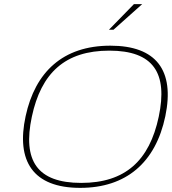

<svg xmlns="http://www.w3.org/2000/svg" viewBox="-20 -900 832 929"><path d="M368 9C139 9 57 -121 104 -338C150 -551 284 -679 514 -679C736 -679 826 -560 780 -338C733 -113 590 9 368 9ZM134 -335C89 -123 159 -15 373 -15C586 -15 703 -123 748 -335C793 -547 722 -655 509 -655C295 -655 179 -547 134 -335ZM507 -756H529L668 -880H628Z"/></svg>

Font: LT Wave Thin
Style: Italic
Weight: 100
Designer: Daniel Lyons
Version: Version 2.5 (Glyphs App)